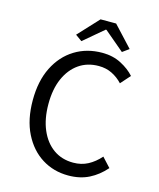

<svg xmlns="http://www.w3.org/2000/svg" viewBox="-124 -926 849 1025"><g transform="rotate(15 300.0 -413.0)"><path d="M351 12Q270 12 205.5 -28.5Q141 -69 103 -145Q65 -221 65 -328Q65 -434 103 -510Q141 -586 207.5 -627Q274 -668 359 -668Q418 -668 464 -644Q510 -620 538 -588L491 -535Q466 -562 433 -578.5Q400 -595 359 -595Q296 -595 249.5 -562.5Q203 -530 177 -471Q151 -412 151 -330Q151 -248 177 -187.5Q203 -127 249.5 -94Q296 -61 359 -61Q404 -61 440 -80Q476 -99 507 -134L554 -83Q515 -38 465.5 -13Q416 12 351 12ZM234 -699 198 -725 303 -838H389L494 -725L458 -699L348 -792H344Z"/></g></svg>

Font: SauceCodePro NFM
Style: Regular
Weight: 400
Monospace: yes
Designer: Paul D. Hunt, Teo Tuominen
Foundry: Adobe
Version: Version 2.042;hotconv 1.1.0;makeotfexe 2.6.0;Nerd Fonts 3.3.